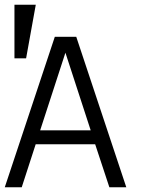

<svg xmlns="http://www.w3.org/2000/svg" viewBox="-49 -793 615 813"><path d="M485.8 0H414.1L354 -182.1H102.1L43 0H-28.8L183.1 -637.2H273.9ZM335 -241.2 228 -569.8 121.1 -241.2ZM102.5 -772.9 61.5 -545.9H12.2V-772.9Z"/></svg>

Font: Anonymous Pro
Style: Regular
Weight: 400
Monospace: yes
Designer: Mark Simonson
Version: Version 1.002